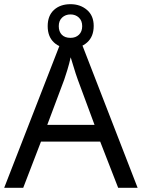

<svg xmlns="http://www.w3.org/2000/svg" viewBox="-20 -898 679 918"><path d="M545 0 459 -221H176L91 0H0L279 -717H360L638 0ZM352 -517Q349 -525 342 -546Q335 -567 328.5 -589.5Q322 -612 318 -624Q311 -593 302 -563.5Q293 -534 287 -517L206 -301H432ZM317 -667Q268 -667 238 -695Q208 -723 208 -773Q208 -823 238 -850.5Q268 -878 317 -878Q364 -878 396 -850.5Q428 -823 428 -774Q428 -723 396.5 -695Q365 -667 317 -667ZM317 -717Q342 -717 357.5 -732Q373 -747 373 -773Q373 -799 357 -814Q341 -829 317 -829Q293 -829 277 -814Q261 -799 261 -773Q261 -747 275.5 -732Q290 -717 317 -717Z"/></svg>

Font: Noto Sans Bengali UI
Style: Regular
Weight: 400
Designer: Jelle Bosma - Monotype Design Team
Foundry: Monotype Imaging Inc.
Version: Version 2.003; ttfautohint (v1.8.4.7-5d5b)